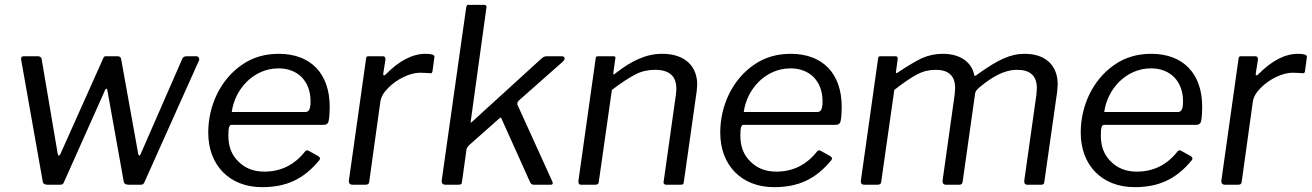

<svg xmlns="http://www.w3.org/2000/svg" viewBox="-20 -762 5411 792"><path d="M750 -530C742 -530 736 -527 733 -522L563 -133C560 -124 557 -120 554 -120C553 -120 551 -123 550 -128L480 -517C480 -524 474 -530 466 -530H419C411 -530 409 -529 406 -522L232 -133C229 -124 225 -120 222 -120C221 -120 219 -123 218 -128L152 -517C152 -524 145 -530 137 -530H78C71 -530 67 -527 67 -520V-517L156 -15C156 -6 164 0 175 0H226C238 0 240 -2 244 -11L411 -385C413 -392 416 -396 419 -396C421 -396 422 -394 423 -389L490 -15C490 -6 498 0 510 0H558C569 0 572 -2 576 -11L801 -513C801 -514 802 -516 802 -517C802 -522 798 -530 790 -530Z M1061 10C1160 10 1232 -22 1297 -101C1299 -104 1300 -106 1300 -108C1300 -112 1297 -115 1293 -118L1255 -139C1252 -141 1250 -142 1247 -142C1244 -142 1242 -141 1239 -138C1195 -82 1139 -54 1070 -54C1027 -54 991 -68 964 -95C936 -122 922 -157 922 -202C922 -235 925 -247 936 -247H1315C1327 -247 1334 -253 1336 -264C1339 -282 1340 -301 1340 -322C1340 -459 1261 -540 1130 -540C1072 -540 1021 -525 977 -494C889 -433 839 -326 839 -215C839 -80 927 10 1061 10ZM936 -300C948 -392 1024 -480 1129 -480C1210 -480 1261 -425 1261 -345C1261 -310 1254 -300 1239 -300Z M1487 0C1498 0 1502 -3 1503 -12L1549 -343C1552 -362 1562 -380 1581 -399C1617 -436 1672 -462 1712 -462C1723 -462 1738 -461 1757 -460C1757 -460 1758 -460 1758 -460C1761 -460 1763 -463 1764 -468L1772 -527C1772 -527 1772 -527 1772 -528C1772 -536 1760 -540 1735 -540C1682 -540 1627 -512 1571 -455C1568 -452 1566 -451 1564 -451C1562 -451 1561 -452 1561 -455V-459L1570 -516C1570 -517 1570 -517 1570 -518C1570 -526 1566 -530 1559 -530H1500C1493 -530 1491 -528 1490 -520L1419 -16C1419 -15 1419 -14 1419 -13C1419 -6 1424 0 1433 0Z M2114 -331C2114 -332 2114 -334 2114 -335C2114 -338 2114 -341 2121 -348L2303 -509C2307 -513 2309 -517 2309 -521C2309 -527 2305 -530 2296 -530H2235C2227 -530 2221 -527 2213 -520L1930 -262C1924 -257 1921 -255 1921 -255V-256L1986 -727C1986 -729 1987 -731 1987 -732C1987 -739 1983 -742 1977 -742H1914C1906 -742 1906 -742 1903 -731L1802 -17C1802 -16 1802 -15 1802 -14C1802 -5 1807 0 1818 0H1869C1882 0 1885 -2 1886 -14L1904 -144C1905 -151 1909 -157 1916 -164L2038 -272C2041 -275 2044 -277 2045 -277C2046 -277 2048 -275 2049 -272L2165 -14C2168 -5 2174 0 2181 0H2251C2257 0 2260 -2 2260 -6C2260 -9 2259 -12 2258 -14Z M2434 0C2445 0 2449 -3 2450 -12L2504 -391C2543 -421 2576 -442 2601 -455C2626 -468 2653 -474 2682 -474C2741 -474 2770 -448 2770 -396C2770 -390 2769 -382 2768 -371L2718 -16C2718 -14 2717 -12 2717 -11C2717 -4 2721 0 2728 0H2786C2797 0 2800 -2 2801 -13L2854 -387C2855 -399 2856 -408 2856 -413C2856 -490 2804 -540 2712 -540C2645 -540 2586 -512 2518 -459C2515 -456 2513 -455 2512 -455C2511 -455 2510 -456 2510 -458V-462L2518 -519C2518 -521 2519 -522 2519 -523C2519 -528 2516 -530 2510 -530H2447C2440 -530 2438 -528 2437 -520L2366 -16C2366 -15 2366 -13 2366 -12C2366 -4 2369 0 2377 0Z M3173 10C3272 10 3344 -22 3409 -101C3411 -104 3412 -106 3412 -108C3412 -112 3409 -115 3405 -118L3367 -139C3364 -141 3362 -142 3359 -142C3356 -142 3354 -141 3351 -138C3307 -82 3251 -54 3182 -54C3139 -54 3103 -68 3076 -95C3048 -122 3034 -157 3034 -202C3034 -235 3037 -247 3048 -247H3427C3439 -247 3446 -253 3448 -264C3451 -282 3452 -301 3452 -322C3452 -459 3373 -540 3242 -540C3184 -540 3133 -525 3089 -494C3001 -433 2951 -326 2951 -215C2951 -80 3039 10 3173 10ZM3048 -300C3060 -392 3136 -480 3241 -480C3322 -480 3373 -425 3373 -345C3373 -310 3366 -300 3351 -300Z M3599 0C3610 0 3614 -3 3615 -12L3669 -391C3707 -421 3738 -442 3763 -455C3787 -468 3813 -474 3840 -474C3893 -474 3920 -449 3920 -398C3920 -393 3919 -384 3918 -372L3868 -16C3868 -15 3868 -14 3868 -13C3868 -6 3873 0 3881 0H3937C3946 0 3950 -4 3951 -13L4002 -374C4003 -386 4010 -393 4023 -404C4072 -444 4121 -474 4176 -474C4230 -474 4257 -449 4257 -398C4257 -393 4256 -383 4255 -370L4205 -16C4205 -15 4205 -14 4205 -13C4205 -6 4208 0 4217 0H4274C4283 0 4287 -2 4288 -13L4341 -385C4342 -398 4343 -408 4343 -414C4343 -491 4294 -540 4207 -540C4147 -540 4096 -515 4016 -458C4009 -452 4004 -449 4001 -449C4000 -449 3999 -450 3999 -451C3990 -502 3945 -540 3869 -540C3838 -540 3810 -534 3783 -522C3756 -509 3722 -489 3682 -462C3680 -461 3679 -460 3678 -460C3677 -460 3676 -461 3676 -464C3676 -465 3676 -466 3676 -467L3683 -518C3683 -519 3683 -520 3683 -521C3683 -527 3680 -530 3674 -530H3612C3605 -530 3603 -528 3602 -520L3531 -16C3531 -15 3531 -14 3531 -13C3531 -4 3536 0 3545 0Z M4660 10C4759 10 4831 -22 4896 -101C4898 -104 4899 -106 4899 -108C4899 -112 4896 -115 4892 -118L4854 -139C4851 -141 4849 -142 4846 -142C4843 -142 4841 -141 4838 -138C4794 -82 4738 -54 4669 -54C4626 -54 4590 -68 4563 -95C4535 -122 4521 -157 4521 -202C4521 -235 4524 -247 4535 -247H4914C4926 -247 4933 -253 4935 -264C4938 -282 4939 -301 4939 -322C4939 -459 4860 -540 4729 -540C4671 -540 4620 -525 4576 -494C4488 -433 4438 -326 4438 -215C4438 -80 4526 10 4660 10ZM4535 -300C4547 -392 4623 -480 4728 -480C4809 -480 4860 -425 4860 -345C4860 -310 4853 -300 4838 -300Z M5086 0C5097 0 5101 -3 5102 -12L5148 -343C5151 -362 5161 -380 5180 -399C5216 -436 5271 -462 5311 -462C5322 -462 5337 -461 5356 -460C5356 -460 5357 -460 5357 -460C5360 -460 5362 -463 5363 -468L5371 -527C5371 -527 5371 -527 5371 -528C5371 -536 5359 -540 5334 -540C5281 -540 5226 -512 5170 -455C5167 -452 5165 -451 5163 -451C5161 -451 5160 -452 5160 -455V-459L5169 -516C5169 -517 5169 -517 5169 -518C5169 -526 5165 -530 5158 -530H5099C5092 -530 5090 -528 5089 -520L5018 -16C5018 -15 5018 -14 5018 -13C5018 -6 5023 0 5032 0Z"/></svg>

Font: Libre Franklin
Style: Italic
Weight: 400
Italic angle: -8°
Designer: Pablo Impallari, Rodrigo Fuenzalida
Foundry: Impallari Type
Version: Version 1.002; ttfautohint (v1.5)